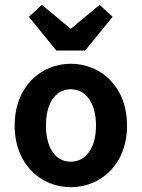

<svg xmlns="http://www.w3.org/2000/svg" viewBox="-20 -767 589 798"><path d="M41 -245C41 -82 152 11 274 11C397 11 508 -82 508 -245C508 -409 397 -502 274 -502C152 -502 41 -409 41 -245ZM171 -245C171 -336 209 -396 274 -396C339 -396 379 -336 379 -245C379 -155 339 -95 274 -95C209 -95 171 -155 171 -245ZM214 -557H334L448 -697L394 -747L274 -647L154 -747L100 -697Z"/></svg>

Font: Source Sans Pro SemBd
Style: Regular
Weight: 700
Designer: Paul D. Hunt
Foundry: Adobe Systems Incorporated
Version: Version 2.020;PS 2.0;hotconv 1.0.86;makeotf.lib2.5.63406